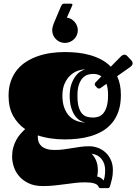

<svg xmlns="http://www.w3.org/2000/svg" viewBox="-20 -796 731 1029"><path d="M327.1 -48.8Q290 -48.8 253.4 -54Q216.8 -59.1 183.1 -70.3Q182.6 -67.9 182.6 -65.7Q182.6 -63.5 182.6 -61Q182.6 -46.4 187.5 -33.9Q192.4 -21.5 202.9 -12.2Q213.4 -2.9 230.5 2.4Q247.6 7.8 272 7.8Q298.8 7.8 321.8 4.6Q344.7 1.5 366.7 -2.2Q388.7 -5.9 410.9 -9Q433.1 -12.2 458 -12.2Q481.9 -12.2 504.9 -3.7Q527.8 4.9 545.7 21.2Q563.5 37.6 574.2 61.5Q585 85.4 585 116.2Q585 143.6 579.8 164.1Q574.7 184.6 569.3 203.1Q568.4 205.6 565.7 209Q563 212.4 555.7 212.4H519.5Q512.7 212.4 510.7 209.2Q508.8 206.1 507.8 204.1Q498.5 181.2 436 181.2Q409.2 181.2 382.8 184.3Q356.4 187.5 329.1 191.2Q301.8 194.8 272.2 198Q242.7 201.2 210 201.2Q164.6 201.2 133.1 186Q101.6 170.9 82 147.7Q62.5 124.5 53.7 96.7Q44.9 68.8 44.9 43.9Q44.9 17.1 51 -5.1Q57.1 -27.3 66.9 -45.4Q76.7 -63.5 89.4 -77.9Q102.1 -92.3 114.7 -104Q74.7 -131.3 50.3 -175.3Q25.9 -219.2 25.9 -283.2Q25.9 -326.7 38.1 -361.1Q50.3 -395.5 71.5 -421.6Q92.8 -447.8 121.6 -465.8Q150.4 -483.9 183.8 -495.4Q217.3 -506.8 253.9 -512Q290.5 -517.1 327.1 -517.1Q359.9 -517.1 394 -513.7Q428.2 -510.3 460.7 -501.2Q493.2 -492.2 522.2 -477.1Q551.3 -461.9 573.7 -438.5L627 -492.7Q632.3 -498 637.5 -500.5Q642.6 -502.9 647 -502.9Q654.8 -502.9 661.1 -496.6L685.1 -471.2Q690.9 -464.4 690.9 -457Q690.9 -446.3 678.7 -437.5L607.9 -387.7Q617.7 -366.7 622.8 -341.8Q627.9 -316.9 627.9 -287.1Q627.9 -237.3 615.2 -200.2Q602.5 -163.1 580.3 -136.7Q558.1 -110.4 528.8 -93.3Q499.5 -76.2 466.1 -66.4Q432.6 -56.6 397 -52.7Q361.3 -48.8 327.1 -48.8ZM490.2 -336.9Q487.8 -339.4 487.8 -344.2Q487.8 -350.1 492.2 -354.5L523.4 -386.7Q513.7 -394 502.2 -397Q490.7 -399.9 479 -399.9Q467.3 -399.9 452.9 -396.2Q438.5 -392.6 425.5 -380.4Q412.6 -368.2 403.8 -345Q395 -321.8 395 -283.2Q395 -244.6 402.1 -221.4Q409.2 -198.2 420.9 -186Q432.6 -173.8 447.8 -169.9Q462.9 -166 479 -166Q494.1 -166 508.8 -171.1Q523.4 -176.3 534.4 -189.7Q545.4 -203.1 552.2 -226.3Q559.1 -249.5 559.1 -286.1Q559.1 -322.8 550.8 -346.7L518.1 -323.7Q514.2 -321.3 510.3 -321.3Q503.9 -321.3 500 -326.2ZM437.5 -139.6Q423.3 -141.6 408.4 -150.4Q393.6 -159.2 381.3 -176.5Q369.1 -193.8 361.3 -220.2Q353.5 -246.6 353.5 -283.2Q353.5 -319.8 363 -345.9Q372.6 -372.1 385.7 -388.9Q398.9 -405.8 413.3 -414.1Q427.7 -422.4 437.5 -424.3Q418.5 -424.3 397 -416.7Q375.5 -409.2 357.2 -392.3Q338.9 -375.5 326.7 -348.6Q314.5 -321.8 314.5 -283.2Q314.5 -244.6 325 -217.3Q335.4 -189.9 352.5 -172.9Q369.6 -155.8 391.8 -147.7Q414.1 -139.6 437.5 -139.6ZM471.2 27.8Q486.8 43.9 495.6 65.9Q504.4 87.9 504.4 116.2Q504.4 128.4 502.9 136.7Q501.5 145 500.5 149.9Q510.7 151.4 521 158.2Q531.2 165 535.2 171.4Q538.1 165 540.8 150.4Q543.5 135.7 543.5 116.2Q543.5 80.1 524.2 56.2Q504.9 32.2 471.2 27.8ZM397 -634.3Q397 -620.1 391.6 -607.7Q386.2 -595.2 376.7 -585.9Q367.2 -576.7 354.7 -571.3Q342.3 -565.9 328.1 -565.9Q314 -565.9 301.5 -571.3Q289.1 -576.7 279.8 -585.9Q270.5 -595.2 265.1 -607.7Q259.8 -620.1 259.8 -634.3Q259.8 -643.6 262.5 -653.1Q265.1 -662.6 268.1 -670.4L306.6 -761.7Q310.5 -769 313 -772.7Q315.4 -776.4 323.7 -776.4H359.4Q368.2 -776.4 368.2 -770.5Q368.2 -769.5 367.7 -767.6Q367.2 -765.6 365.7 -763.2L338.4 -701.7Q350.6 -700.2 361.1 -694.1Q371.6 -688 379.6 -679Q387.7 -669.9 392.3 -658.4Q397 -647 397 -634.3Z"/></svg>

Font: Fascinate Inline
Style: Regular
Weight: 900
Designer: Astigmatic (AOETI)
Foundry: Astigmatic (AOETI)
Version: Version 1.000